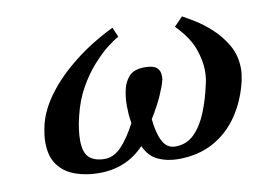

<svg xmlns="http://www.w3.org/2000/svg" viewBox="-58 -541 869 638"><g transform="rotate(-10 376.5 -222.0)"><path d="M748 -207Q733 -143 699.5 -93.5Q666 -44 615 -16Q564 12 496 12Q459 12 428.5 -2Q398 -16 382 -52Q322 12 229 12Q187 12 150.5 -0.5Q114 -13 92 -42Q70 -71 70 -120Q70 -144 78 -179Q90 -228 127.5 -278Q165 -328 223.5 -374Q282 -420 356 -456L370 -423Q357 -417 333 -398.5Q309 -380 281.5 -349.5Q254 -319 231 -278Q208 -237 196 -186Q190 -162 187.5 -142Q185 -122 185 -107Q185 -64 203.5 -47.5Q222 -31 256 -31Q285 -31 310.5 -56.5Q336 -82 363 -133Q360 -150 359 -164.5Q358 -179 358 -191Q358 -211 360 -225Q362 -239 364 -247Q369 -271 385.5 -289.5Q402 -308 439 -308Q467 -308 478.5 -298Q490 -288 490 -271Q490 -267 490 -262.5Q490 -258 488 -253Q484 -236 470.5 -205.5Q457 -175 432 -134Q436 -88 450.5 -59.5Q465 -31 494 -31Q532 -31 558 -57Q584 -83 601 -125Q618 -167 628 -214Q634 -235 634 -263Q634 -296 619.5 -337Q605 -378 561 -423L590 -453Q603 -446 629.5 -430Q656 -414 684.5 -388Q713 -362 733 -327Q753 -292 753 -247Q753 -237 751.5 -227.5Q750 -218 748 -207Z"/></g></svg>

Font: Libertinus Serif SemiBold
Style: Italic
Weight: 600
Italic angle: -11.5°
Designer: Philipp H. Poll, Khaled Hosny
Foundry: Caleb Maclennan
Version: Version 7.051;RELEASE